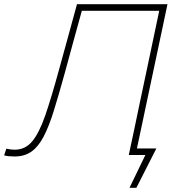

<svg xmlns="http://www.w3.org/2000/svg" viewBox="-56 -733 838 908"><path d="M13 7Q1 7 -14 5.8Q-29 4.5 -36.5 1.5L-26 -30Q-16.5 -27.5 -5.8 -26.2Q5 -25 13.5 -25Q63 -25 96 -64.2Q129 -103.5 157.8 -186.5Q186.5 -269.5 222 -399.5L265 -555.5Q286.5 -633.5 308 -713H736Q723.5 -654.5 711.5 -597Q699.5 -539.5 685 -472L635.5 -238.5Q623.5 -181.5 613 -131.8Q602.5 -82 591.5 -31H683.5Q659 17.5 635.5 63.5Q624 86.5 612.5 109Q601 131.5 589 155H556.5L631.5 0H553Q566 -60.5 578 -117Q589.5 -173.5 603.5 -239L653 -473Q665 -529.5 675.5 -580Q686 -630 697 -682H331Q311 -610 291 -536.8Q271 -463.5 250 -386.5Q222 -285 199 -210.8Q176 -136.5 151 -88.2Q126 -40 93.2 -16.5Q60.5 7 13 7Z"/></svg>

Font: Heraclito Thin
Style: Italic
Weight: 100
Italic angle: -12°
Designer: Kostas Bartsokas (font) & Cristiano Sobral (main changes)
Foundry: Kostas Bartsokas (font) & Cristiano Sobral (main changes)
Version: Version 1.00;July 8, 2020;FontCreator 13.0.0.2655 64-bit